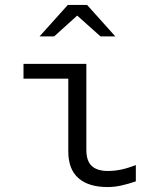

<svg xmlns="http://www.w3.org/2000/svg" viewBox="-20 -746 640 776"><path d="M415 10Q338 10 297 -26Q256 -62 256 -134V-428H75V-488H329V-141Q329 -95 351 -75Q373 -55 416 -55Q442 -55 469 -60.5Q496 -66 529 -79V-13Q500 -3 471.5 3.5Q443 10 415 10ZM140 -599 254 -726H332L446 -599H386L292 -683L199 -599Z"/></svg>

Font: Red Hat Mono VF Light
Style: Regular
Weight: 300
Monospace: yes
Designer: Pentagram, MCKL
Foundry: Pentagram, MCKL
Version: Version 1.023